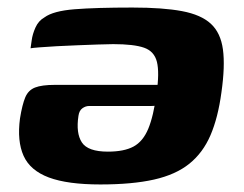

<svg xmlns="http://www.w3.org/2000/svg" viewBox="-20 -485 646 509"><path d="M331 -465Q412 -465 462.5 -455.5Q513 -446 539 -422Q565 -398 571 -354Q577 -310 567 -240Q558 -173 538 -126.5Q518 -80 482 -51Q446 -22 388.5 -9Q331 4 246 4Q159 4 109.5 -14.5Q60 -33 42.5 -72Q25 -111 33 -171Q39 -208 47 -227Q55 -246 73 -253Q91 -260 125 -260H439Q436 -236 423 -220Q410 -204 380 -204H216Q207 -204 198.5 -198Q190 -192 188 -178Q181 -132 197 -107.5Q213 -83 266 -83Q309 -83 334 -96.5Q359 -110 373 -143.5Q387 -177 395 -237Q403 -293 396 -321Q389 -349 362 -358.5Q335 -368 280 -368Q264 -368 239 -367Q214 -366 185.5 -365Q157 -364 130.5 -362.5Q104 -361 85 -359.5Q66 -358 61 -357L64 -378Q66 -394 74 -412Q82 -430 98 -439Q121 -456 178 -460.5Q235 -465 331 -465Z"/></svg>

Font: Genos
Style: Bold Italic
Weight: 700
Italic angle: -8°
Version: Version 1.010